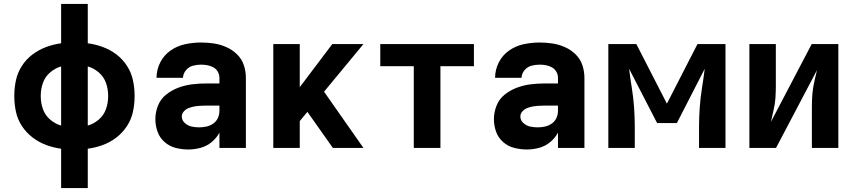

<svg xmlns="http://www.w3.org/2000/svg" viewBox="-20 -755 4360 980"><path d="M292 205H428V4Q467 -1 505 -15Q543 -29 574.5 -53.5Q606 -78 628 -111.5Q650 -145 658.5 -184Q667 -223 667 -263V-267Q667 -307 658.5 -346Q650 -385 628 -419Q606 -453 574.5 -477Q543 -501 505 -515Q467 -529 428 -534V-735H292V-534Q253 -529 215.5 -515Q178 -501 146 -477Q114 -453 92 -419Q70 -385 61.5 -346Q53 -307 53 -267V-263Q53 -223 61.5 -184Q70 -145 92 -111.5Q114 -78 146 -53.5Q178 -29 215.5 -15Q253 -1 292 4ZM292 -114Q261 -123 235.5 -145Q210 -167 199 -198.5Q188 -230 188 -263V-267Q188 -300 199 -331.5Q210 -363 235.5 -385Q261 -407 292 -416ZM428 -114V-416Q459 -407 484.5 -385Q510 -363 521 -331.5Q532 -300 532 -267V-263Q532 -230 521 -198.5Q510 -167 484.5 -145Q459 -123 428 -114Z M941 8Q973 8 1004 -0.5Q1035 -9 1060 -29.5Q1085 -50 1100 -78V0H1235V-357Q1235 -391 1224.5 -422.5Q1214 -454 1190 -477.5Q1166 -501 1135.5 -514.5Q1105 -528 1072.5 -533Q1040 -538 1006 -538Q966 -538 925.5 -529.5Q885 -521 851 -497.5Q817 -474 798 -436.5Q779 -399 779 -358H914Q915 -380 929.5 -397Q944 -414 964.5 -419.5Q985 -425 1006 -425Q1023 -425 1039 -422Q1055 -419 1069.5 -411Q1084 -403 1092 -388.5Q1100 -374 1100 -357V-329H1031Q995 -329 959.5 -324.5Q924 -320 890.5 -307.5Q857 -295 828.5 -272.5Q800 -250 786.5 -216Q773 -182 773 -147Q773 -114 784 -83Q795 -52 820 -30Q845 -8 877 0Q909 8 941 8ZM996 -105Q977 -105 958 -109Q939 -113 923.5 -127Q908 -141 908 -160Q908 -175 918.5 -186.5Q929 -198 943 -203.5Q957 -209 971.5 -211.5Q986 -214 1001 -215Q1016 -216 1031 -216H1100V-189Q1100 -170 1092 -152.5Q1084 -135 1068 -124Q1052 -113 1033.5 -109Q1015 -105 996 -105Z M1375 0H1510V-137L1549 -184L1679 0H1835L1634 -287L1835 -530H1676L1510 -310V-530H1375Z M2092 0H2228V-417H2399V-530H1921V-417H2092Z M2669 8Q2701 8 2732 -0.5Q2763 -9 2788 -29.5Q2813 -50 2828 -78V0H2963V-357Q2963 -391 2952.5 -422.5Q2942 -454 2918 -477.5Q2894 -501 2863.5 -514.5Q2833 -528 2800.5 -533Q2768 -538 2734 -538Q2694 -538 2653.5 -529.5Q2613 -521 2579 -497.5Q2545 -474 2526 -436.5Q2507 -399 2507 -358H2642Q2643 -380 2657.5 -397Q2672 -414 2692.5 -419.5Q2713 -425 2734 -425Q2751 -425 2767 -422Q2783 -419 2797.5 -411Q2812 -403 2820 -388.5Q2828 -374 2828 -357V-329H2759Q2723 -329 2687.5 -324.5Q2652 -320 2618.5 -307.5Q2585 -295 2556.5 -272.5Q2528 -250 2514.5 -216Q2501 -182 2501 -147Q2501 -114 2512 -83Q2523 -52 2548 -30Q2573 -8 2605 0Q2637 8 2669 8ZM2724 -105Q2705 -105 2686 -109Q2667 -113 2651.5 -127Q2636 -141 2636 -160Q2636 -175 2646.5 -186.5Q2657 -198 2671 -203.5Q2685 -209 2699.5 -211.5Q2714 -214 2729 -215Q2744 -216 2759 -216H2828V-189Q2828 -170 2820 -152.5Q2812 -135 2796 -124Q2780 -113 2761.5 -109Q2743 -105 2724 -105Z M3085 0H3220V-106Q3220 -156 3216.5 -206Q3213 -256 3205 -305.5Q3197 -355 3191 -404L3334 -127H3435L3577 -404Q3571 -355 3563 -305.5Q3555 -256 3551.5 -206Q3548 -156 3548 -106V0H3683V-530H3540L3384 -226L3228 -530H3085Z M3805 0H3941L4150 -397Q4143 -367 4136 -336.5Q4129 -306 4126.5 -274.5Q4124 -243 4124 -212V0H4259V-530H4123L3915 -133Q3921 -163 3928.5 -193.5Q3936 -224 3938 -255.5Q3940 -287 3940 -318V-530H3805Z"/></svg>

Font: Iosevka Sparkle Extrabold
Style: Regular
Weight: 800
Designer: Belleve Invis
Foundry: Belleve Invis
Version: Version 4.5.0; ttfautohint (v1.8.3)